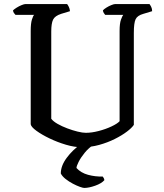

<svg xmlns="http://www.w3.org/2000/svg" viewBox="-20 -724 804 944"><path d="M382 0Q346 0 304 -12.5Q262 -25 223.5 -43.5Q185 -62 159 -81Q133 -100 131 -113V-572Q131 -609 137 -628Q143 -647 148 -651H56Q53 -655 49 -659.5Q45 -664 44 -673Q50 -679 62 -686.5Q74 -694 86.5 -699Q99 -704 105 -704H310Q314 -699 318.5 -690Q323 -681 324 -669L281 -656Q250 -646 241 -627.5Q232 -609 232 -569V-140Q242 -127 263 -115Q284 -103 310.5 -93Q337 -83 361.5 -77Q386 -71 402 -71Q431 -71 465.5 -80Q500 -89 528.5 -102.5Q557 -116 568 -128V-572Q568 -609 575 -628Q582 -647 586 -651H497Q494 -655 490.5 -660Q487 -665 486 -673Q491 -679 503 -686.5Q515 -694 527.5 -699Q540 -704 546 -704H715Q719 -699 723.5 -690Q728 -681 728 -669L685 -656Q656 -648 647 -630Q638 -612 638 -562V-110Q628 -95 603.5 -76.5Q579 -58 544 -40.5Q509 -23 467.5 -11.5Q426 0 382 0ZM394 200Q388 200 372.5 194.5Q357 189 338 179Q319 169 302.5 156Q286 143 279 129Q279 91 308 52Q337 13 376 -14L444 -15Q416 3 396.5 27Q377 51 366.5 72Q356 93 356 102Q378 126 413 135.5Q448 145 485 144Q487 146 490 151.5Q493 157 493 162Q479 178 448 189Q417 200 394 200Z"/></svg>

Font: Texturina
Style: Regular
Weight: 400
Designer: Guillermo Torres Carreño
Foundry: Omnibus-Type
Version: Version 1.002; ttfautohint (v1.8.3)